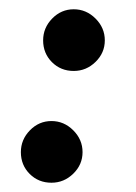

<svg xmlns="http://www.w3.org/2000/svg" viewBox="-20 -473 294 414"><path d="M25 -145Q25 -172 44.5 -192Q64 -212 91 -212Q118 -212 138 -192Q158 -172 158 -145Q158 -118 138 -98.5Q118 -79 91 -79Q63 -79 44 -98Q25 -117 25 -145ZM73 -386Q73 -413 92.5 -433Q112 -453 139 -453Q166 -453 186 -433Q206 -413 206 -386Q206 -359 186 -339.5Q166 -320 139 -320Q111 -320 92 -339Q73 -358 73 -386Z"/></svg>

Font: Lobster Two
Style: Italic
Weight: 400
Designer: Pablo Impallari
Foundry: Pablo Impallari. www.impallari.com
Version: Version 1.006